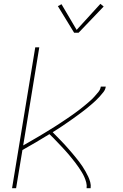

<svg xmlns="http://www.w3.org/2000/svg" viewBox="-20 -982 640 1002"><path d="M43 0 164 -735H185L101 -223Q115 -231 129 -239Q143 -247 156.5 -255Q170 -263 184 -271Q198 -279 211.5 -287.5Q225 -296 239 -304.5Q253 -313 266.5 -321.5Q280 -330 293.5 -339Q307 -348 320.5 -357Q334 -366 347 -375Q360 -384 373 -393.5Q386 -403 399 -413Q412 -423 424.5 -433.5Q437 -444 449 -454.5Q461 -465 472 -477Q483 -489 493.5 -502Q504 -515 506 -530H532Q530 -515 520.5 -502.5Q511 -490 500.5 -478.5Q490 -467 479 -456.5Q468 -446 456 -436Q444 -426 432 -416Q420 -406 407.5 -397Q395 -388 382.5 -378.5Q370 -369 357.5 -360.5Q345 -352 332.5 -343Q320 -334 307 -325.5Q294 -317 281 -308.5Q268 -300 255 -292Q265 -282 275.5 -271Q286 -260 296.5 -249.5Q307 -239 317 -228Q327 -217 337 -205.5Q347 -194 356.5 -183Q366 -172 375.5 -160Q385 -148 394 -136.5Q403 -125 411 -112.5Q419 -100 426.5 -87Q434 -74 440.5 -60Q447 -46 451 -31Q455 -16 453 0H432Q434 -15 430 -30Q426 -45 420 -58.5Q414 -72 406.5 -84Q399 -96 391 -108Q383 -120 374 -131.5Q365 -143 356 -154.5Q347 -166 337.5 -177Q328 -188 318.5 -198.5Q309 -209 299 -219.5Q289 -230 279 -240.5Q269 -251 259 -261.5Q249 -272 238 -282Q203 -260 167.5 -239.5Q132 -219 97 -199L64 0ZM367 -811 282 -950 301 -960 380 -826 504 -962 521 -948 390 -811Z"/></svg>

Font: Iosevka Curly ThExObl
Style: Regular
Weight: 100
Width: 7
Italic angle: -9°
Monospace: yes
Designer: Belleve Invis
Foundry: Belleve Invis
Version: Version 11.1.0; ttfautohint (v1.8.3)